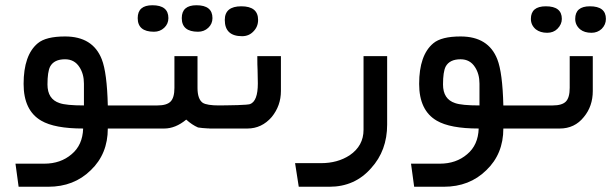

<svg xmlns="http://www.w3.org/2000/svg" viewBox="-20 -490 2330 732"><path d="M164 222H51L39 134H149Q211 134 253 98Q295 63 297 0Q188 0 137 -30Q70 -69 70 -170Q70 -280 124 -325Q155 -351 228 -351Q334 -351 368 -264Q388 -213 391 -88H449V0H391Q391 97 326 159Q262 222 164 222ZM161 -168Q161 -112 207 -97Q232 -88 300 -88V-171Q300 -208 283 -234Q264 -264 228 -264Q186 -264 171 -236Q161 -216 161 -168Z M606 0H417V-88H580Q616 -88 630.5 -103Q645 -118 645 -155V-276H733V-155Q733 -112 753 -98Q769 -88 816 -88V0Q767 1 735 -4Q712 -14 690 -34Q649 0 606 0ZM505 -421Q505 -470 561 -470Q622 -470 622 -421Q622 -399 606 -384Q590 -369 567 -369Q505 -369 505 -421ZM673 -421Q673 -470 729 -470Q790 -470 790 -421Q790 -399 774 -384Q758 -369 735 -369Q673 -369 673 -421Z M923 0H779V-88Q915 -88 933 -93Q963 -104 963 -172Q963 -193 962 -224Q961 -239 961 -276H1051V-143Q1051 -87 1016 -44Q978 0 923 0ZM837 -414Q837 -466 900 -466Q964 -466 964 -414Q964 -388 946 -370Q929 -352 903 -352Q837 -352 837 -414Z M1236 222H1119L1105 132H1204Q1267 132 1313 102Q1366 66 1366 5V-276H1456V-15Q1456 84 1395 151Q1333 222 1236 222Z M1672 222H1559L1547 134H1657Q1719 134 1761 98Q1803 63 1805 0Q1696 0 1645 -30Q1578 -69 1578 -170Q1578 -280 1632 -325Q1663 -351 1736 -351Q1842 -351 1876 -264Q1896 -213 1899 -88H1957V0H1899Q1899 97 1834 159Q1770 222 1672 222ZM1669 -168Q1669 -112 1715 -97Q1740 -88 1808 -88V-171Q1808 -208 1791 -234Q1772 -264 1736 -264Q1694 -264 1679 -236Q1669 -216 1669 -168Z M2114 0H1926V-88H2087Q2123 -88 2137.5 -103Q2152 -118 2152 -155V-276H2240V-143Q2240 -85 2206 -44Q2171 0 2114 0ZM2004 -418Q2004 -466 2061 -466Q2122 -466 2122 -418Q2122 -397 2105 -380Q2090 -365 2066 -365Q2040 -365 2023 -378Q2004 -394 2004 -418ZM2173 -418Q2173 -466 2229 -466Q2290 -466 2290 -418Q2290 -396 2274 -380Q2258 -365 2235 -365Q2208 -365 2192 -378Q2173 -394 2173 -418Z"/></svg>

Font: Yekan
Style: Regular
Weight: 400
Designer: ParsMizban Co
Foundry: ParsMizban Co
Version: Version 2.000